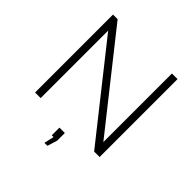

<svg xmlns="http://www.w3.org/2000/svg" viewBox="-232 -880 1237 1237"><g transform="rotate(45 386.5 -261.5)"><path d="M144 -615V0H93V-710H135L630 -85V-710H681V0H631ZM365 187 380 119H364V49H413V119L392 187Z"/></g></svg>

Font: Raleway Thin Light
Style: Regular
Weight: 300
Version: Version 4.026